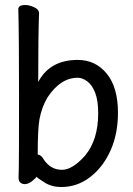

<svg xmlns="http://www.w3.org/2000/svg" viewBox="-20 -735 540 778"><path d="M228 22.9Q189.9 22.9 160.4 4.4Q130.9 -14.2 127.9 -19Q127 -15.1 111.1 -2Q95.2 11.2 79.1 11.2Q55.2 8.8 55.2 -15.1Q55.2 -26.9 56.2 -54Q57.1 -81.1 57.1 -350.1Q57.1 -590.8 54.2 -699.2Q56.2 -714.8 81.1 -714.8Q98.1 -714.8 118.2 -705.8Q138.2 -696.8 138.2 -681.2Q134.8 -588.9 134.8 -402.8Q182.1 -492.2 294.9 -492.2Q367.2 -492.2 412.6 -436.5Q458 -380.9 458 -277.8Q458 -192.9 428 -125.5Q397.9 -58.1 345.5 -17.6Q293 22.9 228 22.9ZM231 -46.9Q273.9 -46.9 325.2 -105Q377.9 -168.9 377.9 -275.9Q377.9 -328.1 365.5 -359.6Q353 -391.1 333.5 -405.5Q314 -419.9 294.9 -419.9Q225.1 -419.9 172.9 -340.8Q149.9 -303.2 140.1 -252.9Q132.8 -212.9 132.8 -108.9Q147.9 -106.9 157.2 -88.9Q185.1 -46.9 231 -46.9Z"/></svg>

Font: LXGW WenKai Mono GB Screen
Style: Regular
Weight: 400
Monospace: yes
Designer: LXGW / Fontworks Inc.
Foundry: LXGW / Fontworks Inc.
Version: Version 1.510;January 18,2025